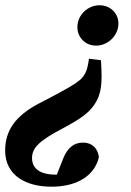

<svg xmlns="http://www.w3.org/2000/svg" viewBox="-22 -522 500 731"><path d="M428.9 -432.4C428.9 -470.1 399.6 -502 356.6 -502C312.8 -502 272.6 -465.2 272.6 -418.8C272.6 -380.3 301.8 -348.3 344.3 -348.3C388 -348.3 428.9 -385.8 428.9 -432.4ZM362.5 -292.7 316.7 -298.4C310.8 -255.6 303.9 -239 286.3 -221.1C262.7 -199.7 221.1 -177.2 124 -126.8C35.7 -80 -2.4 -23.7 -2.4 50.9C-2.4 146.6 77.4 188.8 173.9 188.8C278.9 188.8 340.4 140.8 354.6 75.7C350 42.2 328.5 20.9 293.8 20.9C258.9 20.9 234.6 41.8 219 80.6L187.4 160.4L255.8 138.6C237.4 140.5 217.4 143 192 143C123.9 143 100 115.3 100 79.6C100 43.3 123.6 15.8 212.6 -30.9C287.1 -70.6 315.1 -91.5 337.7 -124.2C365.8 -165.9 367.6 -207.8 362.5 -292.7Z"/></svg>

Font: Source Serif Variable
Style: Italic
Weight: 389
Italic angle: -12°
Designer: Frank Grießhammer
Foundry: Adobe Systems Incorporated
Version: Version 3.001;hotconv 1.0.111;makeotfexe 2.5.65597